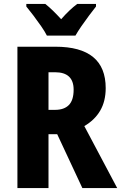

<svg xmlns="http://www.w3.org/2000/svg" viewBox="-20 -950 612 970"><path d="M260 -714Q514 -714 514 -505Q514 -439 486.5 -391.5Q459 -344 406 -313L572 0H396L269 -272H225V0H68V-714ZM258 -585H225V-395H258Q304 -395 328 -419.5Q352 -444 352 -497Q352 -585 258 -585ZM217 -770Q207 -790 188 -817.5Q169 -845 148.5 -872Q128 -899 113 -917V-930H209Q228 -915 247.5 -896Q267 -877 289 -853Q311 -878 330.5 -896.5Q350 -915 370 -930H465V-917Q450 -898 430 -871.5Q410 -845 391.5 -818Q373 -791 361 -770Z"/></svg>

Font: Noto Sans Hebrew Condensed ExtraBold
Style: Regular
Weight: 800
Width: 3
Designer: Monotype Design Team
Foundry: Monotype Imaging Inc.
Version: Version 2.004; ttfautohint (v1.8.4.7-5d5b)